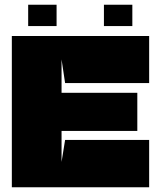

<svg xmlns="http://www.w3.org/2000/svg" viewBox="-20 -791 682 811"><path d="M99 -771H219V-681H99ZM419 -771H539V-681H419ZM255 -200H610V0H30V-639H610V-440H255L240 -540V-399H560V-238H240V-107Z"/></svg>

Font: Banana Brick
Style: Regular
Weight: 400
Designer: artmaker
Foundry: artmaker
Version: Version 4.000 2011 initial release